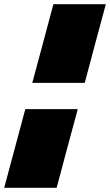

<svg xmlns="http://www.w3.org/2000/svg" viewBox="-20 -895 524 915"><path d="M0 0H250Q266.6 -62.5 300 -187.5Q333.5 -312.5 350.6 -375H100.6Q84 -312.5 50.3 -187.5Q16.6 -62.5 0 0ZM133.8 -500H383.8Q400.4 -562.5 433.8 -687.5Q467.3 -812.5 484.4 -875H234.4Q217.8 -812.5 184.3 -687.5Q150.9 -562.5 133.8 -500Z"/></svg>

Font: Faithful 32x
Style: BoldOblique
Weight: 400
Foundry: Faithful Resource Pack
Version: Version 1.0; January 27, 2023